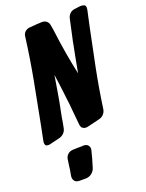

<svg xmlns="http://www.w3.org/2000/svg" viewBox="-230 -832 903 1190"><g transform="rotate(-20 221.5 -237.0)"><path d="M-14 -4Q-17 -3 -25 -3Q-47 -3 -47 -25Q-47 -32 -46 -35L-26 -135Q1 -273 26.5 -408.5Q52 -544 70 -684Q72 -703 84.5 -714.5Q97 -726 116 -728L135 -729Q139 -729 140 -730H150Q151 -731 155 -731L168 -732H178Q185 -732 188 -733H201Q216 -733 228 -723.5Q240 -714 243 -696L249 -661Q258 -586 271 -508.5Q284 -431 300 -358Q308 -400 313 -427.5Q318 -455 323 -480L333 -530Q335 -543 338 -557.5Q341 -572 345 -589L368 -695Q372 -713 385 -725.5Q398 -738 417 -740L457 -745Q470 -745 480 -741Q490 -737 490 -721Q490 -713 489 -710L466 -604Q439 -476 414 -350.5Q389 -225 371 -96Q368 -77 355.5 -63.5Q343 -50 325 -46L242 -26Q239 -25 231 -25Q220 -25 210 -32Q200 -39 198 -58L187 -171Q186 -191 181 -227L173 -294Q169 -327 165 -356.5Q161 -386 159 -399Q149 -339 140 -284Q131 -229 120 -177Q116 -160 113 -142Q110 -124 107 -105L100 -69Q97 -51 83.5 -37.5Q70 -24 52 -20ZM82 271Q60 271 50.5 259.5Q41 248 41 234Q41 226 42 223L48 189Q50 173 52 159Q54 145 56 132L57 123Q60 102 74.5 89Q89 76 112 76L142 75H159Q163 75 167 75Q171 75 175 74Q198 74 207 84.5Q216 95 216 108Q216 111 214 121L212 128Q207 150 201.5 168.5Q196 187 189 210L185 224Q178 245 161 258Q144 271 121 271Z"/></g></svg>

Font: Bangerz 2
Style: Regular
Weight: 400
Designer: vernon adams
Foundry: Vernon Adams
Version: Version 2.10;December 28, 2023;FontCreator 13.0.0.2683 64-bi